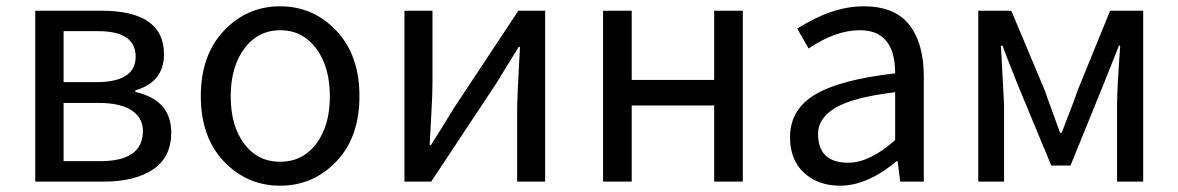

<svg xmlns="http://www.w3.org/2000/svg" viewBox="-20 -577 3743 610"><path d="M92 0V-543H301Q501 -543 501 -405Q501 -316 410 -290V-285Q524 -259 524 -156Q524 -77 466 -38.5Q408 0 309 0ZM182 -316H285Q411 -316 411 -397Q411 -478 292 -478H182ZM182 -65H299Q434 -65 434 -161Q434 -203 398 -226.5Q362 -250 293 -250H182Z M1048.5 -64Q975 13 870 13Q765 13 691.5 -64Q618 -141 618 -271.5Q618 -402 691.5 -479.5Q765 -557 870 -557Q975 -557 1048.5 -479.5Q1122 -402 1122 -271.5Q1122 -141 1048.5 -64ZM756 -120Q799 -63 870 -63Q941 -63 984.5 -120Q1028 -177 1028 -271Q1028 -365 984.5 -423Q941 -481 870.5 -481Q800 -481 756.5 -423Q713 -365 713 -271Q713 -177 756 -120Z M1265 0V-543H1354V-316Q1354 -275 1350 -208Q1346 -141 1345 -116H1349Q1385 -172 1421 -232L1627 -543H1712V0H1623V-227Q1623 -268 1632 -428H1628Q1570 -334 1556 -311L1350 0Z M1896 0V-543H1987V-323H2249V-543H2340V0H2249V-242H1987V0Z M2649 13Q2579 13 2534.5 -28Q2490 -69 2490 -141Q2490 -229 2569.5 -276.5Q2649 -324 2824 -344Q2824 -481 2712 -481Q2635 -481 2549 -423L2513 -486Q2624 -557 2723.5 -557Q2823 -557 2869 -498Q2915 -439 2915 -334V0H2840L2832 -65H2829Q2735 13 2649 13ZM2675 -60Q2743 -60 2824 -132V-284Q2691 -268 2635 -235Q2579 -202 2579 -152Q2579 -60 2675 -60Z M3088 0V-543H3193L3300 -288Q3307 -267 3323.5 -222.5Q3340 -178 3348 -155H3353Q3396 -265 3403 -288L3507 -543H3612V0H3529V-245Q3529 -292 3539 -432H3535Q3532 -425 3484 -304L3381 -51H3320L3215 -304Q3175 -404 3165 -432H3160L3170 -245V0Z"/></svg>

Font: Swei Fan Sans CJK TC
Style: Regular
Weight: 400
Version: Version 2.130